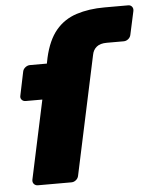

<svg xmlns="http://www.w3.org/2000/svg" viewBox="-53 -784 660 829"><g transform="rotate(-5 277.0 -370.0)"><path d="M78 0Q67 0 60.5 -7.5Q54 -15 56 -26L129 -367H57Q46 -367 39.5 -374.5Q33 -382 36 -393L57 -494Q59 -505 68.5 -512.5Q78 -520 89 -520H162L167 -545Q184 -620 219.5 -662.5Q255 -705 309 -722.5Q363 -740 431 -740H534Q544 -740 550 -732.5Q556 -725 554 -714L532 -613Q530 -602 521 -594.5Q512 -587 501 -587H427Q399 -587 383.5 -574.5Q368 -562 364 -540L254 -26Q252 -15 243 -7.5Q234 0 223 0Z"/></g></svg>

Font: Rubik ExtraBold
Style: Italic
Weight: 800
Italic angle: -12°
Designer: Hubert and Fischer
Foundry: Hubert and Fischer
Version: Version 2.300;gftools[0.9.30]